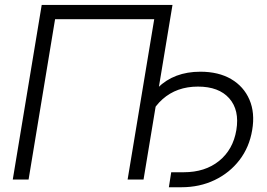

<svg xmlns="http://www.w3.org/2000/svg" viewBox="-20 -748 1113 800"><path d="M698.7 -727.5 578.1 0H511.7L622.6 -668H209.5L99.1 0H33.2L153.8 -727.5ZM683.6 32.2 693.4 -30.3H745.6Q834.5 -30.3 892.8 -77.4Q951.2 -124.5 964.8 -206.1Q978.5 -289.1 935.3 -338.1Q892.1 -387.2 804.7 -387.2Q716.3 -387.2 657 -334.5Q597.7 -281.7 582.5 -189.9H548.3Q569.3 -314.9 637.2 -382.1Q705.1 -449.2 814.9 -449.2Q890.6 -449.2 943.1 -418.5Q995.6 -387.7 1019.3 -332.8Q1043 -277.8 1030.8 -206.1Q1019 -134.8 978 -81.3Q937 -27.8 874.5 2.2Q812 32.2 735.8 32.2Z"/></svg>

Font: Inter Display Light
Style: Italic
Weight: 300
Italic angle: -9.39999°
Designer: Rasmus Andersson
Foundry: rsms
Version: Version 4.000;git-a52131595